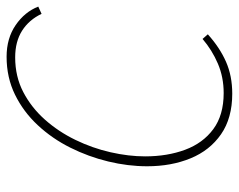

<svg xmlns="http://www.w3.org/2000/svg" viewBox="-91 -621 724 582"><g transform="rotate(-90 271.0 -330.0)"><path d="M278 12Q204 12 155 -22Q106 -56 82 -114.5Q58 -173 58 -246Q58 -304 72.5 -364Q87 -424 114.5 -479Q142 -534 182.5 -577.5Q223 -621 275 -646.5Q327 -672 390 -672Q446 -672 486 -644.5Q526 -617 542 -576L520 -566Q502 -604 469 -625Q436 -646 388 -646Q330 -646 283 -621.5Q236 -597 199.5 -556Q163 -515 138 -463.5Q113 -412 100.5 -357Q88 -302 88 -252Q88 -185 108 -131Q128 -77 170.5 -45.5Q213 -14 280 -14Q328 -14 369 -31.5Q410 -49 444 -78L458 -62Q418 -26 375 -7Q332 12 278 12Z"/></g></svg>

Font: Source Sans 3 ExtraLight
Style: Italic
Weight: 250
Italic angle: -11°
Designer: Paul D. Hunt
Foundry: Adobe
Version: Version 3.046;hotconv 1.0.118;makeotfexe 2.5.65603